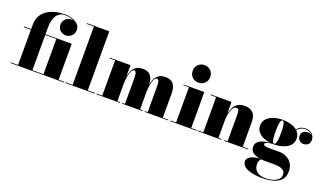

<svg xmlns="http://www.w3.org/2000/svg" viewBox="-90 -1382 3845 2264"><g transform="rotate(20 1833.0 -250.0)"><path d="M11 -9H101V-451H11V-460H101V-511.5Q101 -579.5 127.8 -626.8Q154.5 -674 200.2 -703.5Q246 -733 303.5 -746.5Q361 -760 423 -760Q468.5 -760 511.8 -745Q555 -730 583 -702.2Q611 -674.5 611 -636Q611 -586.5 580.5 -557.8Q550 -529 508.5 -529Q471 -529 439.5 -554.5Q408 -580 408 -628.5Q408 -658.5 422.8 -681.2Q437.5 -704 460.5 -716.5Q483.5 -729 508.5 -729Q521.5 -729 534.5 -726Q484.5 -751 423 -751Q355.5 -751 318.2 -697Q281 -643 281 -540V-460H610V-9H680V0H11ZM420 -451H281V-9H420Z M696 -9H786V-741H696V-750H976V-9H1066V0H696Z M1087.5 -9H1157.5V-451H1087.5V-460H1347.5V-317.5Q1354 -357 1370.5 -392Q1387 -427 1418 -448.5Q1449 -470 1500 -470Q1572.5 -470 1602.5 -427.2Q1632.5 -384.5 1632.5 -319V-317Q1639 -357 1655 -391.8Q1671 -426.5 1702.2 -448.2Q1733.5 -470 1785 -470Q1857.5 -470 1887.5 -427.2Q1917.5 -384.5 1917.5 -319V-9H1987.5V0H1692.5V-9H1727.5V-320.5Q1727.5 -362.5 1723.5 -383.2Q1719.5 -404 1712.5 -410.5Q1705.5 -417 1696 -417Q1678 -417 1663.8 -390.5Q1649.5 -364 1641 -319.8Q1632.5 -275.5 1632.5 -223V-9H1667.5V0H1407.5V-9H1442.5V-320.5Q1442.5 -362.5 1438.5 -383.2Q1434.5 -404 1427.5 -410.5Q1420.5 -417 1411 -417Q1393 -417 1378.8 -390.5Q1364.5 -364 1356 -319.8Q1347.5 -275.5 1347.5 -223V-9H1382.5V0H1087.5Z M2059 -650Q2059 -697.5 2090.5 -728.8Q2122 -760 2169 -760Q2216.5 -760 2247.8 -728.8Q2279 -697.5 2279 -650Q2279 -603 2247.8 -571.5Q2216.5 -540 2169 -540Q2122 -540 2090.5 -571.5Q2059 -603 2059 -650ZM2014 -9H2084V-451H2014V-460H2274V-9H2344V0H2014Z M2355.5 -9H2425.5V-451H2355.5V-460H2615.5V-314.5Q2623.5 -354.5 2641.8 -390.2Q2660 -426 2692.8 -448Q2725.5 -470 2777 -470Q2831 -470 2862.5 -450.5Q2894 -431 2907.2 -396.8Q2920.5 -362.5 2920.5 -319V-9H2990.5V0H2690.5V-9H2730.5V-320.5Q2730.5 -362.5 2727.2 -382.8Q2724 -403 2716.2 -409Q2708.5 -415 2694.5 -415Q2669 -415 2651.5 -386.5Q2634 -358 2624.8 -313.8Q2615.5 -269.5 2615.5 -223V-9H2655.5V0H2355.5Z M3035 -52Q3035 -91 3060.2 -114.2Q3085.5 -137.5 3124.5 -148.8Q3163.5 -160 3205.5 -163.5Q3160 -169.5 3119.2 -187.5Q3078.5 -205.5 3052.8 -237Q3027 -268.5 3027 -315Q3027 -356.5 3047.5 -385.8Q3068 -415 3101.8 -433.5Q3135.5 -452 3176 -460.8Q3216.5 -469.5 3256 -469.5Q3305.5 -469.5 3355.5 -456.2Q3405.5 -443 3439.5 -413.5Q3459.5 -442 3487 -453.5Q3514.5 -465 3541 -465Q3580.5 -465 3606.8 -450Q3633 -435 3646.2 -411.8Q3659.5 -388.5 3659.5 -364.5Q3659.5 -321.5 3635.5 -303Q3611.5 -284.5 3581.5 -284.5Q3551.5 -284.5 3528.8 -304.2Q3506 -324 3506 -360Q3506 -396.5 3529.2 -414Q3552.5 -431.5 3581.5 -431.5Q3612 -431.5 3635.5 -412Q3622 -431.5 3598 -443.8Q3574 -456 3541.5 -456Q3517.5 -456 3491.5 -445Q3465.5 -434 3446 -407.5Q3464 -390 3474.5 -367Q3485 -344 3485 -315Q3485 -273.5 3464.5 -244Q3444 -214.5 3410.2 -196Q3376.5 -177.5 3336.2 -168.8Q3296 -160 3256 -160Q3245 -160 3233.5 -160.5Q3215.5 -159 3195.2 -155Q3175 -151 3160.8 -144Q3146.5 -137 3146.5 -126Q3146.5 -99.5 3231 -99.5Q3257.5 -99.5 3292.5 -100Q3327.5 -100.5 3349 -100.5Q3377 -100.5 3408.5 -91Q3440 -81.5 3467.8 -60.2Q3495.5 -39 3513 -4Q3530.5 31 3530.5 82Q3530.5 148.5 3494.2 187.5Q3458 226.5 3396.5 243.2Q3335 260 3259 260Q3212 260 3166.5 253.8Q3121 247.5 3084 233.5Q3047 219.5 3025 197Q3003 174.5 3003 142Q3003 116.5 3019.2 99.8Q3035.5 83 3060 73.2Q3084.5 63.5 3110.5 59.2Q3136.5 55 3156.5 54Q3100.5 44.5 3067.8 18.8Q3035 -7 3035 -52ZM3222 -315Q3222 -275.5 3224.5 -242.2Q3227 -209 3234.2 -189Q3241.5 -169 3256 -169Q3268 -169 3275.5 -189Q3283 -209 3286.5 -242.2Q3290 -275.5 3290 -315Q3290 -382 3282 -421.2Q3274 -460.5 3256 -460.5Q3238 -460.5 3230 -421.2Q3222 -382 3222 -315ZM3148 125.5Q3148 177 3183.8 212.5Q3219.5 248 3297 248Q3325 248 3356.5 242.8Q3388 237.5 3416 225.2Q3444 213 3461.8 192.2Q3479.5 171.5 3479.5 140.5Q3479.5 106 3459 88.5Q3438.5 71 3407.5 65Q3376.5 59 3344 59H3227.5Q3199.5 59 3174.5 56.5Q3164.5 64.5 3156.2 82.5Q3148 100.5 3148 125.5Z"/></g></svg>

Font: Bodoni* 24pt Fatface
Style: Regular
Weight: 900
Version: Version 2.3